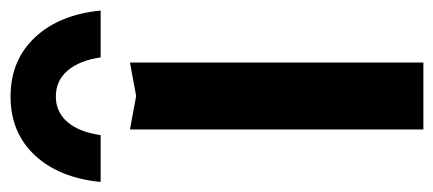

<svg xmlns="http://www.w3.org/2000/svg" viewBox="-288 -588 842 373"><g transform="rotate(-90 133.5 -401.0)"><path d="M134 -558 199 -570V0H69V-570ZM133 -714Q103 -714 83.5 -691.5Q64 -669 58 -627H-33Q-25 -708 19 -755Q63 -802 133 -802Q203 -802 247.5 -755Q292 -708 300 -627H209Q203 -668 183.5 -691Q164 -714 133 -714Z"/></g></svg>

Font: Unbounded Variable
Style: Regular
Weight: 400
Designer: Luke Prowse, Jean-Baptiste Morizot, Fátima Lázaro, Florian Runge
Foundry: NaN
Version: Version 1.600;FEAKit 1.0